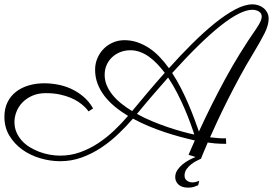

<svg xmlns="http://www.w3.org/2000/svg" viewBox="-40 -714 1270 894"><path d="M882.8 148.4Q875 151.9 864 155.8Q853 159.7 836.4 159.7Q806.2 159.7 791 145.3Q775.9 130.9 775.9 110.8Q775.9 92.8 785.9 77.9Q795.9 63 810.5 51Q825.2 39.1 841.6 30.5Q857.9 22 870.6 17.1L837.9 6.8Q845.2 -10.3 852.5 -26.9Q859.9 -43.5 867.2 -60.1Q834.5 -67.4 798.3 -77.1Q762.2 -86.9 724.9 -99.4Q687.5 -111.8 650.4 -127.4Q613.3 -143.1 579.1 -161.6Q547.4 -125 510.3 -89.6Q473.1 -54.2 430.7 -26.1Q388.2 2 340.6 19.3Q293 36.6 240.2 36.6Q193.4 36.6 146.7 22.7Q100.1 8.8 63.2 -17.8Q26.4 -44.4 3.4 -82.8Q-19.5 -121.1 -19.5 -169.9Q-19.5 -208.5 -5.1 -237.8Q9.3 -267.1 34.4 -286.6Q59.6 -306.2 93.5 -316.2Q127.4 -326.2 166.5 -326.2Q196.3 -326.2 228.3 -320.3Q260.3 -314.5 290.5 -300.8Q320.8 -287.1 347.7 -264.6Q374.5 -242.2 393.6 -209L372.1 -195.3Q371.6 -196.3 366.5 -202.9Q361.3 -209.5 351.3 -219Q341.3 -228.5 325.7 -239.3Q310.1 -250 288.3 -259Q266.6 -268.1 238 -274.2Q209.5 -280.3 173.3 -280.3Q136.7 -280.3 109.4 -267.8Q82 -255.4 63.7 -236.1Q45.4 -216.8 36.4 -192.9Q27.3 -168.9 27.3 -146.5Q27.3 -120.1 36.6 -98.4Q45.9 -76.7 61.8 -59.1Q77.6 -41.5 98.9 -28.6Q120.1 -15.6 143.8 -6.8Q167.5 2 192.1 6.3Q216.8 10.7 240.2 10.7Q288.6 10.7 333 -5.1Q377.4 -21 417 -47.1Q456.5 -73.2 491.5 -106.4Q526.4 -139.6 556.2 -174.3Q522.9 -194.3 494.9 -217.5Q466.8 -240.7 446.3 -267.3Q425.8 -293.9 414.3 -324.5Q402.8 -355 402.8 -389.2Q402.8 -417.5 413.3 -442.4Q423.8 -467.3 442.1 -486.1Q460.4 -504.9 485.6 -515.9Q510.7 -526.9 539.6 -526.9Q571.8 -526.9 600.6 -516.8Q629.4 -506.8 655.3 -489.5Q681.2 -472.2 703.9 -448.2Q726.6 -424.3 746.6 -396.5Q801.3 -457.5 855.7 -511.5Q910.2 -565.4 960.4 -606Q1010.7 -646.5 1055.4 -670.2Q1100.1 -693.8 1136.2 -693.8Q1150.4 -693.8 1163.8 -689.2Q1177.2 -684.6 1187.7 -676Q1198.2 -667.5 1204.6 -655Q1210.9 -642.6 1210.9 -627Q1210.9 -596.7 1191.4 -558.1Q1171.9 -519.5 1140.6 -467.8Q1106.9 -412.6 1077.1 -357.7Q1047.4 -302.7 1021.7 -251.7Q996.1 -200.7 974.9 -155.5Q953.6 -110.4 938 -74.7Q957.5 -72.3 977.1 -70.8Q996.6 -69.3 1012.2 -69.8L1013.2 -44.4Q1009.8 -44.4 987.5 -44.7Q965.3 -44.9 927.2 -50.3Q912.1 -15.1 904.1 4.4Q896 23.9 896 24.9Q889.2 28.3 876.5 34.4Q863.8 40.5 851.1 50.3Q838.4 60.1 828.9 73.2Q819.3 86.4 819.3 103.5Q819.3 119.1 830.6 127.2Q841.8 135.3 856 135.3Q866.2 135.3 875 132.3Q883.8 129.4 887.7 127.9ZM761.7 -374Q784.7 -338.9 803.7 -301.3Q822.8 -263.7 838.1 -227.5Q853.5 -191.4 865.5 -158.9Q877.4 -126.5 886.2 -101.6Q943.4 -226.1 1008.3 -345.7Q1073.2 -465.3 1154.3 -582Q1167.5 -601.6 1173.1 -614.5Q1178.7 -627.4 1178.7 -636.7Q1178.7 -652.3 1165.5 -660.4Q1152.3 -668.5 1135.3 -668.5Q1081.1 -668.5 987.5 -594.5Q894 -520.5 761.7 -374ZM447.3 -365.7Q447.3 -339.8 457 -316.7Q466.8 -293.5 483.9 -272.2Q501 -251 524.4 -232.2Q547.9 -213.4 575.2 -196.8Q611.8 -241.2 649.9 -286.1Q688 -331.1 727.1 -375Q710 -397.5 691.7 -416.7Q673.3 -436 653.3 -450.2Q633.3 -464.4 611.8 -472.2Q590.3 -480 567.4 -480Q541.5 -480 519.5 -471.2Q497.6 -462.4 481.4 -447Q465.3 -431.6 456.3 -410.9Q447.3 -390.1 447.3 -365.7ZM864.7 -87.4Q857.9 -109.4 846.4 -140.6Q835 -171.9 819.6 -207.8Q804.2 -243.7 784.9 -281.2Q765.6 -318.8 742.7 -353Q709 -314.9 672.9 -272.9Q636.7 -231 597.7 -183.6Q631.8 -164.6 669.2 -149.2Q706.5 -133.8 741.9 -121.8Q777.3 -109.9 809.3 -101.1Q841.3 -92.3 864.7 -87.4Z"/></svg>

Font: Parisienne
Style: Regular
Weight: 400
Designer: Astigmatic (AOETI)
Foundry: Astigmatic (AOETI)
Version: Version 1.000